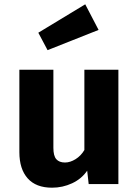

<svg xmlns="http://www.w3.org/2000/svg" viewBox="-20 -855 640 892"><path d="M228 -168Q228 -131 241.5 -115.5Q255 -100 282 -100Q306 -100 331 -115.5Q356 -131 372 -158V-531H530V0H392L385 -62Q359 -24 315 -3.5Q271 17 222 17Q147 17 108.5 -26.5Q70 -70 70 -148V-531H228ZM438 -716 201 -622 158 -703 376 -835Z"/></svg>

Font: Fira Mono
Style: Bold
Weight: 700
Monospace: yes
Designer: Carrois Corporate & Edenspiekermann AG
Foundry: Carrois Corporate GbR & Edenspiekermann AG
Version: Version 3.206